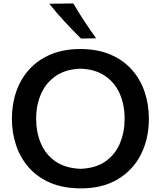

<svg xmlns="http://www.w3.org/2000/svg" viewBox="-20 -1068 921 1102"><path d="M444.8 13.2Q343.8 13.2 269 -18.8Q194.3 -50.8 145.5 -106.4Q96.7 -162.1 72.5 -234.1Q48.3 -306.2 48.3 -386.2Q48.3 -470.7 73.7 -543.5Q99.1 -616.2 148.9 -670.7Q198.7 -725.1 272 -755.9Q345.2 -786.6 440.9 -786.6Q538.1 -786.6 611.8 -755.6Q685.5 -724.6 735.1 -669.7Q784.7 -614.7 809.6 -542Q834.5 -469.2 834.5 -386.2Q834.5 -272 788.8 -181.6Q743.2 -91.3 656 -39.1Q568.8 13.2 444.8 13.2ZM442.4 -99.1Q530.3 -102.5 586.2 -142.3Q642.1 -182.1 668.7 -246.3Q695.3 -310.5 695.3 -386.2Q695.3 -467.8 666.7 -531.5Q638.2 -595.2 581.8 -633.1Q525.4 -670.9 442.4 -673.8Q356.4 -670.9 299.8 -631.6Q243.2 -592.3 215.3 -528.3Q187.5 -464.4 187.5 -386.2Q187.5 -309.1 214.6 -245.1Q241.7 -181.2 298.1 -141.8Q354.5 -102.5 442.4 -99.1ZM444.8 -846.7Q396 -895.5 349.9 -945.1Q303.7 -994.6 263.2 -1046.4L400.9 -1048.3Q430.2 -998 463.1 -948Q496.1 -897.9 531.7 -848.1Z"/></svg>

Font: Pinar-DS3-FD SemiBold
Style: Regular
Weight: 600
Designer: Amin Abedi
Version: Version 3.000